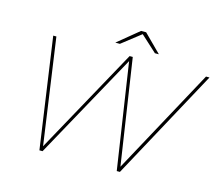

<svg xmlns="http://www.w3.org/2000/svg" viewBox="-118 -1021 1349 1175"><g transform="rotate(15 557.0 -433.5)"><path d="M224 0 124 -700H144L241 -17H232L608 -700H628L731 -17H721L1092 -700H1114L734 0H714L612 -676L617 -677L244 0ZM502 -757 636 -867H668L778 -757H753L648 -853H654L531 -757Z"/></g></svg>

Font: Montserrat Thin Thin
Style: Italic
Weight: 250
Italic angle: -11.3°
Version: Version 9.000